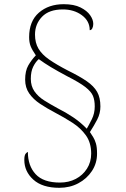

<svg xmlns="http://www.w3.org/2000/svg" viewBox="-20 -780 599 916"><path d="M263 116Q182 116 139 77Q96 38 96 -17Q96 -40 103 -47.5Q110 -55 113 -55Q113 11 150 51Q187 91 266 91Q308 91 341.5 73.5Q375 56 395 24.5Q415 -7 415 -47Q415 -99 390 -134Q365 -169 325.5 -194.5Q286 -220 242 -243Q204 -263 171.5 -284.5Q139 -306 119.5 -334Q100 -362 100 -400Q100 -442 115 -468Q130 -494 151 -516Q133 -542 126 -560Q119 -578 119 -603Q119 -679 165.5 -719.5Q212 -760 284 -760Q333 -760 364 -744.5Q395 -729 410 -707.5Q425 -686 425 -666Q425 -654 420.5 -645Q416 -636 408 -636Q408 -680 370.5 -707.5Q333 -735 280 -735Q214 -735 180.5 -700Q147 -665 147 -615Q147 -576 163.5 -548Q180 -520 214.5 -496Q249 -472 303 -444Q360 -416 394 -392.5Q428 -369 443.5 -341.5Q459 -314 459 -272Q459 -239 444 -210Q429 -181 409 -150Q417 -138 424.5 -126Q432 -114 437.5 -96Q443 -78 443 -47Q443 -1 418.5 36Q394 73 353.5 94.5Q313 116 263 116ZM394 -166Q404 -183 418 -211Q432 -239 432 -272Q432 -302 423.5 -322.5Q415 -343 387.5 -364.5Q360 -386 301 -416Q254 -441 222.5 -460Q191 -479 165 -498Q150 -485 138.5 -462Q127 -439 127 -404Q127 -369 144.5 -344Q162 -319 191.5 -300.5Q221 -282 256 -263Q294 -244 329 -220.5Q364 -197 394 -166Z"/></svg>

Font: Noto Serif Tamil Thin
Style: Italic
Weight: 100
Italic angle: -12°
Designer: Indian Type Foundry, Tom Grace, and the Monotype Design Team
Foundry: Monotype Imaging Inc.
Version: Version 2.003; ttfautohint (v1.8.4.7-5d5b)